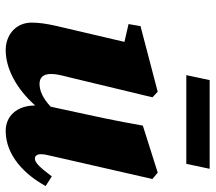

<svg xmlns="http://www.w3.org/2000/svg" viewBox="-60 -662 739 658"><g transform="rotate(90 309.0 -333.5)"><path d="M429 16C516 16 581 -53 618 -121L585 -142C555 -102 538 -84 524 -84C515 -84 509 -91 509 -104C509 -114 511 -125 515 -141L594 -487L572 -505L411 -454C403 -409 395 -366 386 -323L352 -165C350 -156 348 -147 346 -138C317 -111 291 -100 268 -100C250 -100 234 -109 234 -139C234 -158 239 -176 244 -196L314 -487L295 -505L70 -446L63 -405L124 -391L69 -156C62 -125 58 -98 58 -73C58 -18 101 16 152 16C213 16 282 -18 342 -85C342 -23 378 16 429 16ZM238 -603H542L559 -683H255Z"/></g></svg>

Font: Source Serif Pro Black
Style: Italic
Weight: 900
Italic angle: -12°
Designer: Frank Grießhammer
Foundry: Adobe Systems Incorporated
Version: Version 3.001;hotconv 1.0.111;makeotfexe 2.5.65597